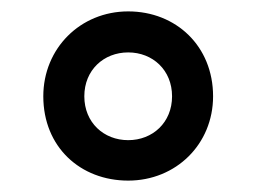

<svg xmlns="http://www.w3.org/2000/svg" viewBox="-20 -639 450 337"><path d="M354 -470C354 -558 289 -619 205 -619C121 -619 56 -554 56 -470C56 -381 121 -322 205 -322C289 -322 354 -386 354 -470ZM282 -470C282 -424 248 -393 205 -393C162 -393 128 -424 128 -470C128 -516 162 -547 205 -547C248 -547 282 -516 282 -470Z"/></svg>

Font: Noto Sans Syriac SemiBold
Style: Regular
Weight: 600
Designer: Patrick Giasson and the Monotype Design Team
Foundry: Monotype Imaging Inc.
Version: Version 3.000